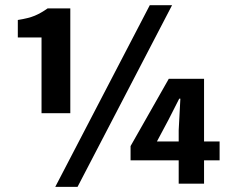

<svg xmlns="http://www.w3.org/2000/svg" viewBox="-20 -704 873 736"><path d="M139.2 -270V-560.5H48.3V-627.4Q89.4 -633.8 113.3 -643.8Q137.2 -653.8 162.6 -671.9H249.5V-270ZM191.9 12.2 554.2 -684.1H639.6L277.3 12.2ZM665 0V-205.1L671.4 -325.7H667L626 -245.1L581.5 -161.6H821.8V-89.4H480.5V-144L627 -401.9H762.2V0Z"/></svg>

Font: Akatab Black
Style: Regular
Weight: 900
Designer: SIL Global
Foundry: SIL Global
Version: Version 4.000